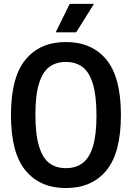

<svg xmlns="http://www.w3.org/2000/svg" viewBox="-20 -968 686 998"><path d="M37 -370Q37 -566.5 112.5 -658Q188 -749.5 322.5 -749.5Q457.5 -749.5 533 -658Q608.5 -566.5 608.5 -370Q608.5 -173.5 533 -82Q457.5 9.5 322.5 9.5Q188 9.5 112.5 -82Q37 -173.5 37 -370ZM481.5 -367Q481.5 -470.5 462.8 -532Q444 -593.5 409 -619.8Q374 -646 322.5 -646Q271 -646 236.2 -620Q201.5 -594 182.8 -533.8Q164 -473.5 164 -373Q164 -269.5 182.8 -208Q201.5 -146.5 236.2 -120.2Q271 -94 322.5 -94Q374 -94 409 -120Q444 -146 462.8 -206Q481.5 -266 481.5 -367ZM269.5 -800 342.5 -948H468.5L376 -800Z"/></svg>

Font: Encode Sans Condensed SemiBold
Style: Regular
Weight: 600
Width: 3
Designer: Multiple Designers
Foundry: Impallari Type
Version: Version 2.000